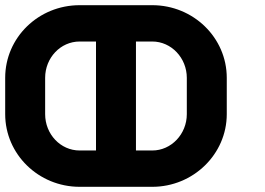

<svg xmlns="http://www.w3.org/2000/svg" viewBox="-20 -720 1020 740"><path d="M287 -700C128 -700 0 -575 0 -420V-280C0 -126 128 0 287 0H567C725 0 854 -126 854 -280V-420C854 -575 725 -700 567 -700ZM154 -420C154 -497 213 -560 287 -560H350V-140H287C213 -140 154 -203 154 -280ZM700 -280C700 -203 640 -140 567 -140H504V-560H567C640 -560 700 -497 700 -420Z"/></svg>

Font: Generic Techno
Style: Regular
Weight: 400
Designer: NC Empire
Foundry: NC Empire
Version: Version 1.000;hotconv 1.0.109;makeotfexe 2.5.65596